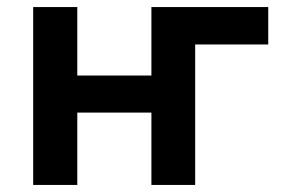

<svg xmlns="http://www.w3.org/2000/svg" viewBox="-20 -524 798 544"><path d="M74 0V-504H199V-310H409V-504H740V-398H533V0H409V-205H199V0Z"/></svg>

Font: Nunitoga
Style: Bold
Weight: 700
Designer: Vernon Adams
Foundry: Vernon Adams
Version: Version 1.0